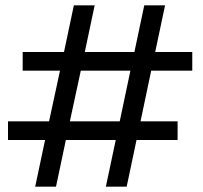

<svg xmlns="http://www.w3.org/2000/svg" viewBox="-20 -700 761 720"><path d="M547 -435 507 -245H646V-175H492L455 0H377L414 -175H227L190 0H112L149 -175H10V-245H164L205 -435H65V-505H220L257 -680H335L298 -505H484L521 -680H599L562 -505H701V-435ZM469 -435H283L242 -245H429Z"/></svg>

Font: Rhodium Libre
Style: Regular
Weight: 400
Designer: James Puckett
Foundry: Dunwich Type Founders
Version: Version 1.001; ttfautohint (v1.3)